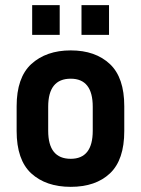

<svg xmlns="http://www.w3.org/2000/svg" viewBox="-20 -723 550 749"><path d="M101.6 -46.9Q44.9 -99.6 44.9 -211.9V-308.6Q44.9 -419.9 101.6 -472.7Q160.2 -526.4 255.9 -526.4Q352.5 -526.4 409.2 -472.7Q464.8 -419.9 464.8 -308.6V-211.9Q464.8 -99.6 409.2 -46.9Q353.5 5.9 255.9 5.9Q159.2 5.9 101.6 -46.9ZM341.8 -212.9V-306.6Q341.8 -416 255.9 -416Q168 -416 168 -306.6V-212.9Q168 -103.5 255.9 -103.5Q341.8 -103.5 341.8 -212.9ZM105.5 -703.1H212.9V-586.9H105.5ZM297.9 -703.1H405.3V-586.9H297.9Z"/></svg>

Font: DINish
Style: Bold
Weight: 700
Designer: Bert Driehuis
Foundry: Playbeing
Version: Version 3.008; git-95204e4c-release